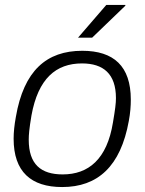

<svg xmlns="http://www.w3.org/2000/svg" viewBox="-20 -743 584 775"><path d="M295 -591H352L486 -720V-723H409ZM231 12C374 12 467 -71 500 -255C506 -287 508 -315 508 -341C508 -476 439 -538 312 -538C168 -538 76 -458 44 -271C38 -238 35 -209 35 -183C35 -50 105 12 231 12ZM233 -39C145 -39 96 -80 96 -179C96 -199 98 -223 107 -277C134 -426 206 -487 311 -487C397 -487 448 -445 448 -347C448 -326 445 -302 436 -249C412 -100 337 -39 233 -39Z"/></svg>

Font: Archivo ExtraLight
Style: Italic
Weight: 200
Italic angle: -10°
Designer: Hector Gatti
Foundry: Omnibus-Type
Version: Version 2.001